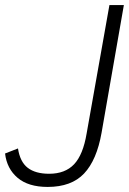

<svg xmlns="http://www.w3.org/2000/svg" viewBox="-56 -730 511 758"><path d="M132 8Q56 8 13.5 -28Q-29 -64 -36 -124L15 -144Q23 -91 53.5 -67.5Q84 -44 138 -44Q201 -44 236.5 -81.5Q272 -119 286 -203L376 -710H433L345 -206Q326 -98 276 -45Q226 8 132 8Z"/></svg>

Font: Livvic Light
Style: Italic
Weight: 300
Italic angle: -10°
Designer: Jacques Le Bailly, Baron von Fonthausen
Version: Version 1.001; ttfautohint (v1.8.2)